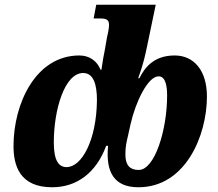

<svg xmlns="http://www.w3.org/2000/svg" viewBox="-20 -780 918 810"><path d="M200 10C304 10 386 -51 428 -165H436C425 -53 462 10 564 10C762 10 853 -207 853 -373C853 -484 797 -546 717 -546C630 -546 591 -496 568 -450H563C586 -513 593 -549 602 -592L637 -760H386L375 -702H406C434 -702 440 -692 440 -674C440 -660 435 -637 431 -620L421 -563C417 -542 414 -530 408 -486H404C390 -522 358 -546 315 -546C130 -546 37 -342 37 -164C37 -83 62 10 200 10ZM261 -75C229 -75 207 -100 207 -179C207 -316 252 -472 331 -472C374 -472 389 -425 389 -357C387 -186 324 -75 261 -75ZM565 -63C528 -63 509 -83 509 -128C509 -161 513 -178 521 -212L531 -257C552 -350 604 -458 649 -458C681 -458 685 -410 685 -376C685 -235 634 -63 565 -63Z"/></svg>

Font: Noto Serif Condensed Black
Style: Italic
Weight: 900
Width: 3
Italic angle: -12°
Designer: Monotype Design Team
Foundry: Monotype Imaging Inc.
Version: Version 2.013